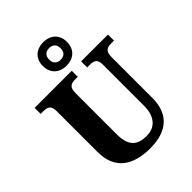

<svg xmlns="http://www.w3.org/2000/svg" viewBox="-274 -1114 1259 1259"><g transform="rotate(-45 355.5 -484.5)"><path d="M360 -761C423 -761 472 -799 472 -870C472 -941 423 -979 360 -979C297 -979 248 -941 248 -870C248 -799 297 -761 360 -761ZM360 -816C332 -816 307 -831 307 -870C307 -909 332 -924 360 -924C389 -924 413 -909 413 -870C413 -831 389 -816 360 -816ZM365 10C537 10 608 -80 608 -214V-595C608 -651 636 -658 671 -658H696V-714H447V-658H471C506 -658 533 -651 533 -599V-216C533 -111 479 -64 406 -64C323 -64 274 -99 274 -210V-595C274 -651 302 -658 336 -658H360V-714H16V-658H40C75 -658 103 -651 103 -599V-218C103 -54 210 10 365 10Z"/></g></svg>

Font: Noto Serif Georgian SemiCondensed ExtraBold
Style: Regular
Weight: 800
Width: 4
Designer: Monotype Design Team, Akaki Razmadze
Foundry: Google LLC
Version: Version 2.003